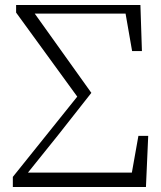

<svg xmlns="http://www.w3.org/2000/svg" viewBox="-20 -743 639 763"><path d="M31 0H560L569 -203H530L504 -57H91L210 -205L343 -374L118 -689H479L505 -540H544L538 -723H44V-693L287 -359L31 -40Z"/></svg>

Font: Noto Serif CJK HK ExtraLight
Style: Regular
Weight: 200
Designer: Ryoko NISHIZUKA 西塚涼子 (kana & ideographs); Frank Grießhammer (Latin, Greek & Cyrillic); Wenlong ZHANG 张文龙 (bopomofo); San
Foundry: Adobe
Version: Version 2.001;hotconv 1.1.0;makeotfexe 2.6.0